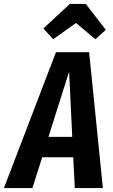

<svg xmlns="http://www.w3.org/2000/svg" viewBox="-63 -958 576 978"><path d="M310 -157H152L102 0H-43L222 -692H391L461 0H318ZM305 -261 289 -593 184 -261ZM158 -813 293 -938H374L476 -806L423 -758L324 -841L208 -758Z"/></svg>

Font: Fira Sans Compressed SemiBold
Style: Italic
Weight: 600
Width: 1
Italic angle: -8°
Designer: bBox Type GmbH & Carrois Corporate GbR & Edenspiekermann AG
Foundry: bBox Type GmbH & Carrois Corporate GbR & Edenspiekermann AG
Version: Version 4.301